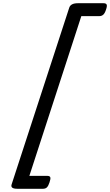

<svg xmlns="http://www.w3.org/2000/svg" viewBox="-20 -1095 682 1190"><path d="M637 -1035Q630 -1013 620 -1004Q610 -995 595 -995H484L162 -5H273Q288 -5 291.5 3.5Q295 12 287 35Q280 57 271 66Q262 75 247 75H87Q43 75 52 48L409 -1047Q418 -1075 462 -1075H622Q637 -1075 641 -1066.5Q645 -1058 637 -1035Z"/></svg>

Font: Playwrite NZ
Style: Regular
Weight: 400
Designer: Veronika Burian, José Scaglione
Foundry: TypeTogether
Version: Version 1.002